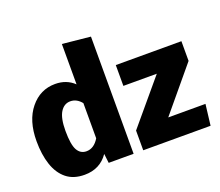

<svg xmlns="http://www.w3.org/2000/svg" viewBox="-127 -944 1309 1144"><g transform="rotate(-20 527.5 -371.5)"><path d="M227 18Q157 18 112.5 -18Q68 -54 46.5 -118.5Q25 -183 25 -268Q25 -398 87.5 -474.5Q150 -551 245 -551Q317 -551 365 -505V-761L543 -743V0H385L378 -59Q325 18 227 18ZM285 -110Q333 -110 365 -163V-386Q335 -423 295 -423Q255 -423 231.5 -385Q208 -347 208 -267Q208 -180 227.5 -145Q247 -110 285 -110ZM1031 0H604V-125L836 -401H624V-533H1040V-408L811 -133H1047Z"/></g></svg>

Font: Trujillo ExtraBold
Style: Regular
Weight: 800
Designer: Fira Sans original fonts by bBox Type GmbH, Carrois Corporate GbR, & Edenspiekermann AG / Changes by Cristiano Sobral
Foundry: Fira Sans original fonts by bBox Type GmbH, Carrois Corporate GbR, & Edenspiekermann AG / Changes by Cristiano Sobral
Version: Version 4.301;July 28, 2020;FontCreator 13.0.0.2655 64-bit